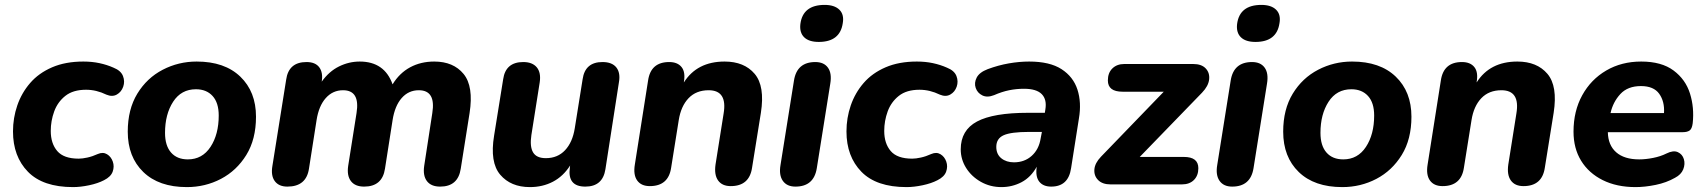

<svg xmlns="http://www.w3.org/2000/svg" viewBox="-20 -752 6953 783"><path d="M278 11Q155 11 94 -51.5Q33 -114 33 -216Q33 -271 50.5 -322Q68 -373 103 -413.5Q138 -454 192.5 -477.5Q247 -501 320 -501Q355 -501 385.5 -494.5Q416 -488 443 -476Q473 -464 481.5 -442Q490 -420 482.5 -398.5Q475 -377 456.5 -366.5Q438 -356 414 -366Q373 -386 331 -386Q278 -386 246.5 -361Q215 -336 201 -297.5Q187 -259 187 -218Q187 -167 213.5 -136Q240 -105 301 -105Q316 -105 336.5 -109.5Q357 -114 379 -124Q400 -133 416.5 -123Q433 -113 440 -93Q447 -73 439.5 -52Q432 -31 404 -17Q379 -4 343.5 3.5Q308 11 278 11Z M742 11Q628 11 564.5 -50.5Q501 -112 501 -215Q501 -306 540 -370Q579 -434 643.5 -467.5Q708 -501 782 -501Q896 -501 960 -439.5Q1024 -378 1024 -276Q1024 -184 984.5 -120Q945 -56 881 -22.5Q817 11 742 11ZM746 -102Q805 -102 838.5 -153Q872 -204 872 -281Q872 -333 847 -360.5Q822 -388 779 -388Q719 -388 686 -337Q653 -286 653 -210Q653 -158 677.5 -130Q702 -102 746 -102Z M1152 9Q1117 9 1100.5 -13.5Q1084 -36 1091 -76L1147 -427Q1157 -499 1230 -499Q1266 -499 1282 -477.5Q1298 -456 1292 -419Q1322 -461 1362.5 -481Q1403 -501 1447 -501Q1548 -501 1581 -408Q1609 -454 1652.5 -477.5Q1696 -501 1751 -501Q1829 -501 1870.5 -450.5Q1912 -400 1895 -291L1859 -64Q1848 9 1775 9Q1738 9 1721 -13.5Q1704 -36 1710 -76L1743 -291Q1758 -384 1688 -384Q1646 -384 1618 -352Q1590 -320 1581 -262L1550 -64Q1539 9 1465 9Q1428 9 1411 -13.5Q1394 -36 1400 -76L1434 -291Q1449 -384 1379 -384Q1337 -384 1308.5 -352Q1280 -320 1271 -262L1240 -64Q1229 9 1152 9Z M2141 11Q2063 11 2020 -39.5Q1977 -90 1995 -199L2032 -429Q2042 -499 2114 -499Q2151 -499 2169 -477.5Q2187 -456 2181 -416L2147 -201Q2140 -154 2154 -130.5Q2168 -107 2206 -107Q2254 -107 2284.5 -139.5Q2315 -172 2324 -229L2356 -429Q2366 -499 2437 -499Q2476 -499 2493.5 -477Q2511 -455 2504 -416L2449 -62Q2438 9 2367 9Q2293 9 2304 -69L2305 -77Q2277 -33 2235 -11Q2193 11 2141 11Z M2630 7Q2595 7 2578.5 -16Q2562 -39 2569 -81L2623 -424Q2634 -499 2709 -499Q2743 -499 2759.5 -478.5Q2776 -458 2769 -418V-416Q2823 -501 2935 -501Q3015 -501 3057.5 -451Q3100 -401 3083 -292L3047 -68Q3036 7 2960 7Q2925 7 2908.5 -16Q2892 -39 2898 -81L2931 -289Q2947 -384 2870 -384Q2819 -384 2788 -351.5Q2757 -319 2748 -262L2717 -68Q2706 7 2630 7Z M3319 -581Q3279 -581 3259.5 -600Q3240 -619 3244 -654Q3254 -732 3343 -732Q3383 -732 3403 -712.5Q3423 -693 3417 -658Q3406 -581 3319 -581ZM3224 9Q3189 9 3172.5 -14.5Q3156 -38 3163 -79L3218 -424Q3230 -499 3305 -499Q3340 -499 3356.5 -476Q3373 -453 3366 -411L3311 -66Q3299 9 3224 9Z M3677 11Q3554 11 3493 -51.5Q3432 -114 3432 -216Q3432 -271 3449.5 -322Q3467 -373 3502 -413.5Q3537 -454 3591.5 -477.5Q3646 -501 3719 -501Q3754 -501 3784.5 -494.5Q3815 -488 3842 -476Q3872 -464 3880.5 -442Q3889 -420 3881.5 -398.5Q3874 -377 3855.5 -366.5Q3837 -356 3813 -366Q3772 -386 3730 -386Q3677 -386 3645.5 -361Q3614 -336 3600 -297.5Q3586 -259 3586 -218Q3586 -167 3612.5 -136Q3639 -105 3700 -105Q3715 -105 3735.5 -109.5Q3756 -114 3778 -124Q3799 -133 3815.5 -123Q3832 -113 3839 -93Q3846 -73 3838.5 -52Q3831 -31 3803 -17Q3778 -4 3742.5 3.5Q3707 11 3677 11Z M4064 11Q4018 11 3980 -10.5Q3942 -32 3920 -67Q3898 -102 3898 -143Q3898 -221 3964.5 -256.5Q4031 -292 4173 -292H4241L4243 -305Q4250 -346 4228.5 -368Q4207 -390 4156 -390Q4125 -390 4095.5 -384Q4066 -378 4034 -364Q4006 -353 3986 -363Q3966 -373 3959 -393.5Q3952 -414 3963 -435.5Q3974 -457 4008 -470Q4051 -486 4094 -493.5Q4137 -501 4177 -501Q4261 -501 4309 -470Q4357 -439 4374 -386.5Q4391 -334 4380 -269L4348 -66Q4337 9 4267 9Q4234 9 4218 -11.5Q4202 -32 4208 -72Q4184 -29 4146 -9Q4108 11 4064 11ZM4115 -90Q4158 -90 4187.5 -116.5Q4217 -143 4224 -188L4229 -214H4176Q4103 -214 4073 -200.5Q4043 -187 4043 -153Q4043 -123 4063.5 -106.5Q4084 -90 4115 -90Z M4509 0Q4476 0 4458.5 -17.5Q4441 -35 4443 -61Q4445 -87 4470 -113L4726 -378H4558Q4498 -378 4498 -424Q4498 -455 4516.5 -473Q4535 -491 4565 -491H4846Q4880 -491 4897 -473Q4914 -455 4911 -428Q4908 -401 4882 -374L4628 -112H4808Q4867 -112 4867 -66Q4867 -36 4849 -18Q4831 0 4800 0Z M5100 -581Q5060 -581 5040.5 -600Q5021 -619 5025 -654Q5035 -732 5124 -732Q5164 -732 5184 -712.5Q5204 -693 5198 -658Q5187 -581 5100 -581ZM5005 9Q4970 9 4953.5 -14.5Q4937 -38 4944 -79L4999 -424Q5011 -499 5086 -499Q5121 -499 5137.5 -476Q5154 -453 5147 -411L5092 -66Q5080 9 5005 9Z M5454 11Q5340 11 5276.5 -50.5Q5213 -112 5213 -215Q5213 -306 5252 -370Q5291 -434 5355.5 -467.5Q5420 -501 5494 -501Q5608 -501 5672 -439.5Q5736 -378 5736 -276Q5736 -184 5696.5 -120Q5657 -56 5593 -22.5Q5529 11 5454 11ZM5458 -102Q5517 -102 5550.5 -153Q5584 -204 5584 -281Q5584 -333 5559 -360.5Q5534 -388 5491 -388Q5431 -388 5398 -337Q5365 -286 5365 -210Q5365 -158 5389.5 -130Q5414 -102 5458 -102Z M5863 7Q5828 7 5811.5 -16Q5795 -39 5802 -81L5856 -424Q5867 -499 5942 -499Q5976 -499 5992.5 -478.5Q6009 -458 6002 -418V-416Q6056 -501 6168 -501Q6248 -501 6290.5 -451Q6333 -401 6316 -292L6280 -68Q6269 7 6193 7Q6158 7 6141.5 -16Q6125 -39 6131 -81L6164 -289Q6180 -384 6103 -384Q6052 -384 6021 -351.5Q5990 -319 5981 -262L5950 -68Q5939 7 5863 7Z M6650 11Q6573 11 6516 -17.5Q6459 -46 6428 -96.5Q6397 -147 6397 -215Q6397 -299 6432.5 -363.5Q6468 -428 6530.5 -464.5Q6593 -501 6673 -501Q6756 -501 6805 -464.5Q6854 -428 6872 -370.5Q6890 -313 6883 -249Q6880 -226 6870 -219.5Q6860 -213 6843 -213H6537Q6538 -160 6571 -131Q6604 -102 6665 -102Q6691 -102 6721.5 -108Q6752 -114 6776 -126Q6804 -140 6822.5 -131.5Q6841 -123 6847 -103Q6853 -83 6844.5 -61.5Q6836 -40 6811 -27Q6776 -7 6732 2Q6688 11 6650 11ZM6672 -401Q6618 -401 6588 -368.5Q6558 -336 6548 -291H6766Q6769 -338 6746.5 -369.5Q6724 -401 6672 -401Z"/></svg>

Font: Nunito ExtraBold
Style: Italic
Weight: 800
Italic angle: -9°
Designer: Vernon Adams
Foundry: Vernon Adams
Version: Version 3.601; ttfautohint (v1.8.2.53-6de2)